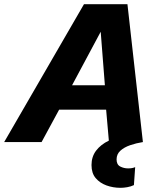

<svg xmlns="http://www.w3.org/2000/svg" viewBox="-75 -680 766 919"><path d="M-55 0 327 -660H535L609 0Q577 5 548 15Q519 25 501 41.5Q483 58 483 83Q483 108 500.5 117Q518 126 538 126Q549 126 557 124.5Q565 123 572 120L566 206Q551 213 534 216Q517 219 502 219Q466 219 434.5 207.5Q403 196 383 172.5Q363 149 363 110Q363 70 385 41Q407 12 446 -7L433 -155H208L124 0ZM270 -272H427L407 -528Z"/></svg>

Font: Work Sans
Style: Bold Italic
Weight: 700
Italic angle: -13°
Designer: Wei Huang
Foundry: Wei Huang
Version: Version 2.010; ttfautohint (v1.8.3)